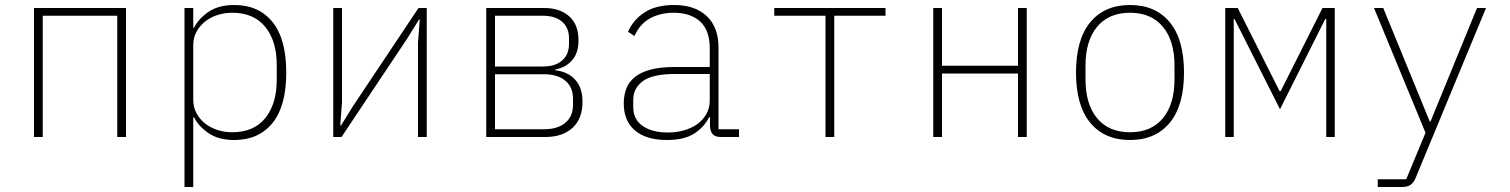

<svg xmlns="http://www.w3.org/2000/svg" viewBox="-20 -548 6040 768"><path d="M116 -516H484V0H449V-485H151V0H116Z M718 -516H753V-437H756Q774 -473 814 -500.5Q854 -528 917 -528Q1015 -528 1070 -460Q1125 -392 1125 -258Q1125 -124 1070 -56Q1015 12 917 12Q854 12 814 -15.5Q774 -43 756 -79H753V200H718ZM909 -19Q995 -19 1041 -75.5Q1087 -132 1087 -229V-287Q1087 -384 1041 -440.5Q995 -497 909 -497Q878 -497 850 -488Q822 -479 800.5 -462Q779 -445 766 -421Q753 -397 753 -368V-148Q753 -119 766 -95Q779 -71 800.5 -54Q822 -37 850 -28Q878 -19 909 -19Z M1313 -516H1348V-139L1341 -46H1344L1391 -122L1654 -516H1687V0H1652V-377L1659 -470H1656L1609 -394L1346 0H1313Z M1925 -516H2157Q2219 -516 2256.5 -483Q2294 -450 2294 -387Q2294 -336 2268.5 -307Q2243 -278 2201 -270V-267Q2252 -261 2281 -229Q2310 -197 2310 -141Q2310 -73 2270 -36.5Q2230 0 2161 0H1925ZM2156 -31Q2211 -31 2241.5 -57Q2272 -83 2272 -128V-154Q2272 -199 2241.5 -225Q2211 -251 2156 -251H1960V-31ZM2152 -282Q2201 -282 2228.5 -306Q2256 -330 2256 -372V-395Q2256 -437 2228.5 -461Q2201 -485 2152 -485H1960V-282Z M2864 0Q2841 0 2831 -11Q2821 -22 2820 -42V-79H2816Q2798 -41 2758 -14.5Q2718 12 2648 12Q2565 12 2520 -26Q2475 -64 2475 -134Q2475 -166 2485 -193Q2495 -220 2519 -239.5Q2543 -259 2582 -269.5Q2621 -280 2678 -280H2819V-354Q2819 -427 2780.5 -462Q2742 -497 2675 -497Q2621 -497 2580 -474.5Q2539 -452 2518 -404L2492 -421Q2513 -469 2558.5 -498.5Q2604 -528 2676 -528Q2760 -528 2807 -483.5Q2854 -439 2854 -358V-31H2936V0ZM2651 -18Q2685 -18 2715.5 -26.5Q2746 -35 2769 -51.5Q2792 -68 2805.5 -92Q2819 -116 2819 -148V-252H2679Q2590 -252 2551.5 -223.5Q2513 -195 2513 -149V-119Q2513 -70 2551 -44Q2589 -18 2651 -18Z M3282 -485H3077V-516H3522V-485H3317V0H3282Z M3713 -516H3748V-285H4052V-516H4087V0H4052V-254H3748V0H3713Z M4500 12Q4398 12 4341 -57Q4284 -126 4284 -258Q4284 -390 4341 -459Q4398 -528 4500 -528Q4602 -528 4659 -459Q4716 -390 4716 -258Q4716 -126 4659 -57Q4602 12 4500 12ZM4500 -19Q4585 -19 4631.5 -75Q4678 -131 4678 -231V-285Q4678 -385 4631.5 -441Q4585 -497 4500 -497Q4415 -497 4368.5 -441Q4322 -385 4322 -285V-231Q4322 -131 4368.5 -75Q4415 -19 4500 -19Z M4881 -516H4931L5098 -184H5103L5270 -516H5319V0H5285V-472H5281L5100 -111L4918 -472H4915V0H4881Z M5888 -516H5924L5642 165Q5634 183 5622 191.5Q5610 200 5587 200H5491V169H5605L5682 -17L5476 -516H5513L5699 -62H5702Z"/></svg>

Font: IBM Plex Mono ExtLt
Style: Regular
Weight: 200
Monospace: yes
Designer: Mike Abbink, Paul van der Laan, Pieter van Rosmalen
Foundry: Bold Monday
Version: Version 2.3